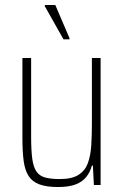

<svg xmlns="http://www.w3.org/2000/svg" viewBox="-20 -743 498 771"><path d="M213 8Q167 8 138.5 -2.5Q110 -13 95 -36Q80 -59 75 -97Q70 -135 70 -190V-510H105V-195Q105 -140 109.5 -106Q114 -72 126.5 -54Q139 -36 162 -30Q185 -24 221 -24Q269 -24 295.5 -41Q322 -58 333 -88.5Q344 -119 346.5 -159.5Q349 -200 349 -246V-510H384V0H357L353 -78H349Q342 -52 326.5 -32.5Q311 -13 284 -2.5Q257 8 213 8ZM235 -585 160 -718V-723H202L259 -590V-585Z"/></svg>

Font: Saira Condensed Thin
Style: Regular
Weight: 250
Width: 3
Designer: Hector Gatti with collaboration of the Omnibus-Type team
Foundry: Omnibus-Type
Version: Version 1.101